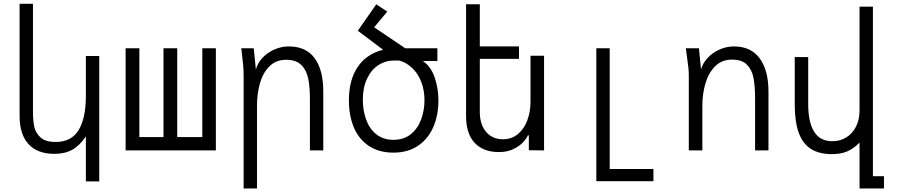

<svg xmlns="http://www.w3.org/2000/svg" viewBox="-20 -810 4840 1034"><path d="M273 18.5Q181.5 18.5 133.5 -34Q85.5 -86.5 85.5 -185V-789.5H157.5V-210.5Q157.5 -163 164.2 -129Q171 -95 197.8 -70.2Q224.5 -45.5 279.5 -45.5Q365 -45.5 403.8 -110Q442.5 -174.5 442.5 -293.5V-508.5H514.5V167H442.5V-75.5Q409.5 -26 369.8 -3.8Q330 18.5 273 18.5Z M1142.5 0H656.5V-550H730.5V-72H860.5V-550H934.5V-72H1069.5V-550H1142.5Z M1282.5 -523.5 1279.5 -550H1346.5L1358 -436Q1367.5 -471 1394.2 -499.2Q1421 -527.5 1458.5 -543.8Q1496 -560 1535 -560Q1628.5 -560 1674.8 -496.2Q1721 -432.5 1721 -318V0H1649V-277Q1649 -342.5 1639.8 -387.5Q1630.5 -432.5 1602.5 -460.2Q1574.5 -488 1521 -488Q1465.5 -488 1430.2 -452Q1395 -416 1379.5 -360Q1364 -304 1364 -241V205H1292V-402Q1292 -431.5 1289.8 -456.5Q1287.5 -481.5 1282.5 -523.5Z M1859 -269.5Q1859 -379 1906 -449Q1953 -519 2043 -542L1907 -644.5L2006.5 -787L2065.5 -747.5L1995 -663L2162.5 -550H2335.5V-481.5H2257.5Q2300.5 -452 2320.8 -393.2Q2341 -334.5 2341 -269Q2341 -189 2313.2 -125.2Q2285.5 -61.5 2231 -24.8Q2176.5 12 2099 12Q2021.5 12 1967.5 -23.5Q1913.5 -59 1886.2 -122.5Q1859 -186 1859 -269.5ZM2266 -270Q2266 -324.5 2248.5 -369.2Q2231 -414 2200.2 -443.5Q2169.5 -473 2130.5 -484H2100Q2055.5 -484 2017.5 -459.2Q1979.5 -434.5 1956.8 -386.5Q1934 -338.5 1934 -272.5Q1934 -215.5 1951.5 -166.5Q1969 -117.5 2006.2 -87.2Q2043.5 -57 2099 -57Q2155.5 -57 2193 -87.8Q2230.5 -118.5 2248.2 -167.2Q2266 -216 2266 -270Z M2536 -41Q2490 -90 2490 -185V-787H2564V-560H2775V-493H2564V-204Q2564 -163.5 2578.5 -130.8Q2593 -98 2621 -79Q2649 -60 2688 -60Q2736 -60 2769.8 -88.5Q2803.5 -117 2820.2 -163.2Q2837 -209.5 2837 -262V-510H2910V0L2828 -1V-81H2823Q2814.5 -62.5 2794.8 -41.8Q2775 -21 2742.2 -6Q2709.5 9 2667 9Q2583 9 2536 -41Z M3191.5 -550H3263.5V100H3499V166H3191.5Z M3680.5 -497.5 3673.5 -550H3744L3755.5 -436Q3765 -471 3791.8 -499.2Q3818.5 -527.5 3856 -543.8Q3893.5 -560 3932.5 -560Q4024 -560 4071.2 -495.8Q4118.5 -431.5 4118.5 -318V0H4046.5V-277Q4046.5 -344 4038.2 -388.8Q4030 -433.5 4003 -461.2Q3976 -489 3922.5 -489Q3867 -489 3831 -452.8Q3795 -416.5 3778.8 -360Q3762.5 -303.5 3762.5 -241V0H3689.5V-402Q3689.5 -425.5 3687.2 -446.2Q3685 -467 3680.5 -497.5Z M4460.5 20Q4391 20 4346.8 -8.2Q4302.5 -36.5 4281.2 -95.8Q4260 -155 4260 -249V-502.5H4332.5V-249Q4332.5 -153 4364.2 -101.2Q4396 -49.5 4462.5 -49.5Q4503.5 -49.5 4536.8 -69.5Q4570 -89.5 4589.5 -127Q4609 -164.5 4609 -215.5V-774H4681V139H4740.5V205H4609V-42Q4576.5 -9 4542.2 5.5Q4508 20 4460.5 20Z"/></svg>

Font: JuliaMono Light
Style: Regular
Weight: 300
Monospace: yes
Designer: cormullion
Foundry: corm
Version: Version 0.054; ttfautohint (v1.8.4)